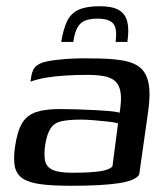

<svg xmlns="http://www.w3.org/2000/svg" viewBox="-20 -592 539 618"><path d="M208 6Q146 6 108 0.5Q70 -5 51 -19Q32 -33 27.5 -57Q23 -81 28 -117Q35 -168 50.5 -194.5Q66 -221 95.5 -231Q125 -241 173 -241Q199 -241 229 -240Q259 -239 287.5 -237.5Q316 -236 337 -234Q358 -232 365 -229Q372 -271 368 -295Q364 -319 350.5 -331Q337 -343 314 -347Q291 -351 261 -351Q227 -351 192.5 -349Q158 -347 128.5 -342Q99 -337 78 -329L81 -348Q85 -371 98.5 -381Q112 -391 130 -394Q151 -399 190.5 -402Q230 -405 274 -404Q330 -404 368.5 -398.5Q407 -393 429 -376Q451 -359 458 -325Q465 -291 457 -234L428 -30Q417 -11 363.5 -2.5Q310 6 208 6ZM213 -36Q273 -36 303.5 -41Q334 -46 342 -57L360 -195Q351 -198 329 -200.5Q307 -203 282 -205Q257 -207 240 -207Q203 -207 179 -202Q155 -197 143 -179Q131 -161 125 -123Q121 -92 125.5 -73Q130 -54 150 -45Q170 -36 213 -36ZM300 -572Q341 -572 362 -560Q383 -548 389.5 -523Q396 -498 390 -457H352Q358 -500 344.5 -516Q331 -532 294 -532Q253 -532 237 -514Q221 -496 216 -457H177Q184 -499 196 -524Q208 -549 233 -560.5Q258 -572 300 -572Z"/></svg>

Font: Genos Medium
Style: Italic
Weight: 500
Italic angle: -8°
Designer: Robert E. Leuschke
Foundry: Robert E. Leuschke
Version: Version 1.010